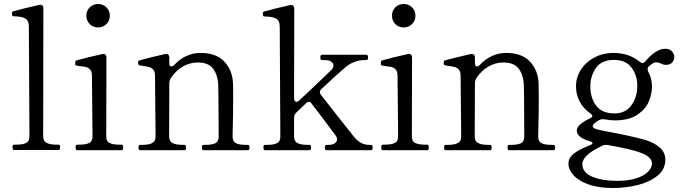

<svg xmlns="http://www.w3.org/2000/svg" viewBox="-20 -755 3436 965"><path d="M51 -1Q43 -1 43 -15Q43 -28 51 -28H64Q93 -28 110.5 -36Q128 -44 128 -70L125 -622Q125 -653 105.5 -663Q86 -673 50 -673Q43 -673 41.5 -677.5Q40 -682 40 -689Q40 -696 46 -698Q66 -704 103 -713Q140 -722 175 -730Q178 -731 182 -731Q198 -731 198 -712L197 -70Q197 -45 215 -36.5Q233 -28 262 -28H275Q282 -28 282 -15Q282 -1 275 -1Z M414 -676Q414 -701 431 -718Q448 -735 473 -735Q498 -735 515 -718Q532 -701 532 -676Q532 -651 515 -634Q498 -617 473 -617Q448 -617 431 -634Q414 -651 414 -676ZM368 0Q360 0 360 -14Q360 -28 368 -28H381Q410 -28 427.5 -36Q445 -44 445 -70L442 -375Q442 -396 432.5 -406Q423 -416 410.5 -418.5Q398 -421 367 -425Q361 -426 359.5 -428Q358 -430 358 -437Q358 -442 359 -446Q360 -450 363 -451Q383 -457 420 -466Q457 -475 492 -483Q494 -484 499 -484Q515 -484 515 -465L514 -70Q514 -44 531.5 -36Q549 -28 579 -28H592Q599 -28 599 -14Q599 0 592 0Z M1226 -27Q1234 -27 1234 -13Q1234 0 1226 0H1002Q995 0 995 -13Q995 -27 1002 -27H1016Q1045 -27 1062 -35Q1079 -43 1079 -69L1078 -255L1077 -319Q1077 -372 1053.5 -406.5Q1030 -441 974 -441Q936 -441 900.5 -421.5Q865 -402 838 -362Q831 -349 831 -336L830 -69Q830 -44 848 -35.5Q866 -27 895 -27H908Q915 -27 915 -13Q915 0 908 0H684Q676 0 676 -13Q676 -27 684 -27H697Q726 -27 744 -35.5Q762 -44 762 -69L759 -375Q759 -396 749.5 -406Q740 -416 726.5 -419Q713 -422 683 -426Q677 -427 675.5 -430.5Q674 -434 674 -442Q674 -449 679 -451Q699 -457 736 -466Q773 -475 808 -483Q810 -484 815 -484Q831 -484 831 -465V-438Q831 -421 841 -421Q848 -421 856 -429Q913 -489 988 -489Q1067 -489 1107.5 -445.5Q1148 -402 1151 -338Q1152 -320 1152 -266Q1152 -184 1149 -69Q1149 -43 1166.5 -35Q1184 -27 1213 -27Z M1845 -27Q1853 -27 1853 -14Q1853 0 1845 0H1622Q1617 0 1615 -3Q1613 -6 1613 -14Q1613 -27 1622 -27H1634Q1652 -27 1663 -35Q1674 -43 1674 -55Q1674 -63 1669 -71Q1651 -96 1616 -142.5Q1581 -189 1547 -233Q1541 -243 1532 -243Q1525 -243 1518 -236L1469 -189Q1458 -179 1458 -163V-69Q1458 -44 1476 -35.5Q1494 -27 1523 -27H1536Q1543 -27 1543 -14Q1543 0 1536 0H1312Q1304 0 1304 -14Q1304 -27 1312 -27H1325Q1354 -27 1371.5 -35Q1389 -43 1389 -69L1386 -621Q1386 -652 1366.5 -662Q1347 -672 1311 -672Q1304 -672 1302.5 -676.5Q1301 -681 1301 -688Q1301 -695 1307 -697Q1327 -703 1364 -712Q1401 -721 1436 -729Q1439 -730 1443 -730Q1459 -730 1459 -711L1458 -261Q1458 -253 1461.5 -248Q1465 -243 1470 -243Q1477 -243 1484 -250Q1612 -370 1649 -407Q1656 -416 1656 -425Q1656 -437 1645 -445Q1634 -453 1611 -453H1598Q1590 -453 1590 -466Q1590 -480 1598 -480H1821Q1830 -480 1830 -466Q1830 -453 1821 -453H1809Q1786 -453 1760 -443Q1734 -433 1715 -416Q1677 -384 1596 -308Q1588 -301 1588 -292Q1588 -284 1593 -278L1757 -70Q1791 -27 1833 -27Z M1950 -676Q1950 -701 1967 -718Q1984 -735 2009 -735Q2034 -735 2051 -718Q2068 -701 2068 -676Q2068 -651 2051 -634Q2034 -617 2009 -617Q1984 -617 1967 -634Q1950 -651 1950 -676ZM1904 0Q1896 0 1896 -14Q1896 -28 1904 -28H1917Q1946 -28 1963.5 -36Q1981 -44 1981 -70L1978 -375Q1978 -396 1968.5 -406Q1959 -416 1946.5 -418.5Q1934 -421 1903 -425Q1897 -426 1895.5 -428Q1894 -430 1894 -437Q1894 -442 1895 -446Q1896 -450 1899 -451Q1919 -457 1956 -466Q1993 -475 2028 -483Q2030 -484 2035 -484Q2051 -484 2051 -465L2050 -70Q2050 -44 2067.5 -36Q2085 -28 2115 -28H2128Q2135 -28 2135 -14Q2135 0 2128 0Z M2762 -27Q2770 -27 2770 -13Q2770 0 2762 0H2538Q2531 0 2531 -13Q2531 -27 2538 -27H2552Q2581 -27 2598 -35Q2615 -43 2615 -69L2614 -255L2613 -319Q2613 -372 2589.5 -406.5Q2566 -441 2510 -441Q2472 -441 2436.5 -421.5Q2401 -402 2374 -362Q2367 -349 2367 -336L2366 -69Q2366 -44 2384 -35.5Q2402 -27 2431 -27H2444Q2451 -27 2451 -13Q2451 0 2444 0H2220Q2212 0 2212 -13Q2212 -27 2220 -27H2233Q2262 -27 2280 -35.5Q2298 -44 2298 -69L2295 -375Q2295 -396 2285.5 -406Q2276 -416 2262.5 -419Q2249 -422 2219 -426Q2213 -427 2211.5 -430.5Q2210 -434 2210 -442Q2210 -449 2215 -451Q2235 -457 2272 -466Q2309 -475 2344 -483Q2346 -484 2351 -484Q2367 -484 2367 -465V-438Q2367 -421 2377 -421Q2384 -421 2392 -429Q2449 -489 2524 -489Q2603 -489 2643.5 -445.5Q2684 -402 2687 -338Q2688 -320 2688 -266Q2688 -184 2685 -69Q2685 -43 2702.5 -35Q2720 -27 2749 -27Z M3369 -469Q3369 -453 3358.5 -441Q3348 -429 3327 -429Q3314 -429 3302 -436Q3288 -442 3277 -442Q3264 -442 3242 -422Q3235 -416 3235 -407Q3235 -400 3239 -393Q3257 -360 3257 -320Q3257 -287 3242.5 -248.5Q3228 -210 3186 -180Q3144 -150 3070 -150Q3046 -150 3021 -155Q3017 -156 3010 -156Q3001 -156 2993 -152Q2977 -144 2968 -135.5Q2959 -127 2959 -121Q2959 -113 2973 -107.5Q2987 -102 3026 -95Q3157 -71 3225 -51Q3268 -38 3296 -13.5Q3324 11 3324 48Q3324 97 3283.5 129Q3243 161 3183 175.5Q3123 190 3062 190Q2986 190 2935.5 171Q2885 152 2861 124Q2837 96 2837 69Q2837 38 2864 17Q2891 -4 2947 -26Q2958 -30 2958 -35Q2958 -41 2945 -45Q2912 -54 2895.5 -68Q2879 -82 2879 -98Q2879 -129 2945 -160Q2957 -166 2957 -172Q2957 -178 2947 -185Q2912 -209 2893.5 -244.5Q2875 -280 2875 -321Q2875 -367 2900 -405.5Q2925 -444 2968 -466.5Q3011 -489 3062 -489Q3141 -489 3195 -445Q3204 -438 3210 -438Q3217 -438 3224 -447Q3246 -474 3272 -492Q3298 -510 3323 -510Q3345 -510 3357 -497Q3369 -484 3369 -469ZM3183 -324Q3183 -377 3154 -415.5Q3125 -454 3066 -454Q3003 -454 2975 -413Q2947 -372 2947 -321Q2947 -264 2976 -224.5Q3005 -185 3068 -185Q3124 -185 3153.5 -226Q3183 -267 3183 -324ZM3193 10Q3144 -7 3035 -26Q3032 -27 3026 -27Q3016 -27 3008 -23Q2907 24 2907 70Q2907 112 2956.5 133Q3006 154 3083 154Q3139 154 3178.5 141Q3218 128 3237.5 107.5Q3257 87 3257 67Q3257 32 3193 10Z"/></svg>

Font: Shippori Mincho B1
Style: Regular
Weight: 400
Designer: FONTDASU
Foundry: FONTDASU / Google Inc. / but / Adobe
Version: Version 3.110; ttfautohint (v1.8.3)